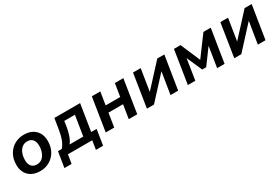

<svg xmlns="http://www.w3.org/2000/svg" viewBox="64 -1411 3581 2454"><g transform="rotate(-30 1854.5 -184.5)"><path d="M274 10Q166 10 105 -50Q44 -110 44 -211Q44 -299 80.5 -363.5Q117 -428 179 -463.5Q241 -499 316 -499Q424 -499 485 -439Q546 -379 546 -278Q546 -190 509.5 -125.5Q473 -61 411.5 -25.5Q350 10 274 10ZM277 -85Q323 -85 354.5 -111Q386 -137 403 -182Q420 -227 420 -282Q420 -341 391.5 -372.5Q363 -404 313 -404Q268 -404 236 -378Q204 -352 187 -307.5Q170 -263 170 -207Q170 -148 198.5 -116.5Q227 -85 277 -85Z M556 130 593 -98H649Q685 -139 707 -198.5Q729 -258 743 -350L765 -489H1145L1083 -98H1163L1127 130H1021L1042 0H683L662 130ZM764 -98H966L1013 -393H856L845 -319Q835 -252 814.5 -193Q794 -134 764 -98Z M1241 0 1318 -489H1443L1413 -300H1628L1658 -489H1783L1706 0H1581L1613 -202H1398L1366 0Z M1849 0 1926 -489H2039L1988 -167L2284 -489H2388L2310 0H2197L2249 -322L1953 0Z M2453 0 2530 -489H2627L2751 -200L2965 -489H3073L2995 0H2885L2933 -302L2770 -80H2711L2611 -307L2563 0Z M3138 0 3215 -489H3328L3277 -167L3573 -489H3677L3599 0H3486L3538 -322L3242 0Z"/></g></svg>

Font: Nunito Sans
Style: Bold Italic
Weight: 700
Italic angle: -9°
Designer: Vernon Adams
Foundry: Vernon Adams
Version: Version 3.006; ttfautohint (v1.8.3)